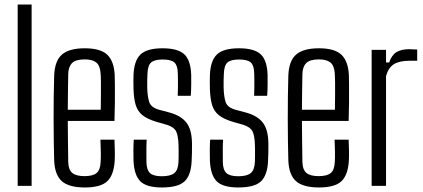

<svg xmlns="http://www.w3.org/2000/svg" viewBox="-20 -820 1864 847"><path d="M58 0V-800H119.5V0Z M354.5 7Q283.5 7 252.5 -21Q221.5 -49 219 -112Q218 -151 217.2 -197.8Q216.5 -244.5 216.5 -294.2Q216.5 -344 217 -393.2Q217.5 -442.5 219 -487Q221.5 -551.5 253.2 -579.2Q285 -607 354 -607Q423.5 -607 453.2 -578.5Q483 -550 486 -489.5Q486.5 -478 486.8 -444.8Q487 -411.5 486.8 -368.8Q486.5 -326 485 -286.5H279Q279 -242 279.8 -196.8Q280.5 -151.5 281 -106Q282 -70.5 299.2 -56.8Q316.5 -43 352.5 -43Q390 -43 406.2 -56.8Q422.5 -70.5 424 -106Q425 -121 424.8 -148.8Q424.5 -176.5 423 -204H485Q486 -184.5 486.5 -156.2Q487 -128 486 -112Q482.5 -48.5 453.5 -20.8Q424.5 7 354.5 7ZM279 -336H424.5Q425 -367.5 425.2 -399.8Q425.5 -432 425.2 -457.8Q425 -483.5 424 -494Q422 -530 405 -544Q388 -558 354 -558Q314.5 -558 298.2 -542Q282 -526 281 -494Q280.5 -456 279.8 -416.2Q279 -376.5 279 -336Z M694 7Q625 7 598.2 -21Q571.5 -49 569 -111.5Q568.5 -135.5 568.5 -156.8Q568.5 -178 570 -204H627Q625.5 -173.5 625.8 -149Q626 -124.5 626 -106Q626.5 -70.5 641.8 -56.5Q657 -42.5 694 -42.5Q732.5 -42.5 749.2 -56.5Q766 -70.5 767.5 -106.5Q768 -121.5 768 -134Q768 -146.5 768 -158.2Q768 -170 767.5 -182.5Q766 -222.5 756.8 -240.8Q747.5 -259 717.5 -269L667 -283.5Q630 -295 609 -311.5Q588 -328 579.2 -355.2Q570.5 -382.5 569 -426.5Q568.5 -447 568.5 -460Q568.5 -473 569 -488Q571 -551 599.2 -579Q627.5 -607 697.5 -607Q765.5 -607 793.8 -579.8Q822 -552.5 823.5 -487.5Q823.5 -476.5 823.5 -447.5Q823.5 -418.5 821.5 -397.5H764Q765 -415 765 -433Q765 -451 765 -467Q765 -483 764.5 -495Q764 -530.5 749.8 -544Q735.5 -557.5 697.5 -557.5Q661 -557.5 646.2 -544Q631.5 -530.5 630.5 -494Q630 -483 629.5 -466.5Q629 -450 629.5 -433.5Q630.5 -394 638.2 -370.2Q646 -346.5 679.5 -336.5L728 -323.5Q779.5 -309.5 803.2 -278Q827 -246.5 827 -183.5Q827 -162.5 826.8 -147.2Q826.5 -132 825.5 -110.5Q823 -48 794.8 -20.5Q766.5 7 694 7Z M1031 7Q962 7 935.2 -21Q908.5 -49 906 -111.5Q905.5 -135.5 905.5 -156.8Q905.5 -178 907 -204H964Q962.5 -173.5 962.8 -149Q963 -124.5 963 -106Q963.5 -70.5 978.8 -56.5Q994 -42.5 1031 -42.5Q1069.5 -42.5 1086.2 -56.5Q1103 -70.5 1104.5 -106.5Q1105 -121.5 1105 -134Q1105 -146.5 1105 -158.2Q1105 -170 1104.5 -182.5Q1103 -222.5 1093.8 -240.8Q1084.5 -259 1054.5 -269L1004 -283.5Q967 -295 946 -311.5Q925 -328 916.2 -355.2Q907.5 -382.5 906 -426.5Q905.5 -447 905.5 -460Q905.5 -473 906 -488Q908 -551 936.2 -579Q964.5 -607 1034.5 -607Q1102.5 -607 1130.8 -579.8Q1159 -552.5 1160.5 -487.5Q1160.5 -476.5 1160.5 -447.5Q1160.5 -418.5 1158.5 -397.5H1101Q1102 -415 1102 -433Q1102 -451 1102 -467Q1102 -483 1101.5 -495Q1101 -530.5 1086.8 -544Q1072.5 -557.5 1034.5 -557.5Q998 -557.5 983.2 -544Q968.5 -530.5 967.5 -494Q967 -483 966.5 -466.5Q966 -450 966.5 -433.5Q967.5 -394 975.2 -370.2Q983 -346.5 1016.5 -336.5L1065 -323.5Q1116.5 -309.5 1140.2 -278Q1164 -246.5 1164 -183.5Q1164 -162.5 1163.8 -147.2Q1163.5 -132 1162.5 -110.5Q1160 -48 1131.8 -20.5Q1103.5 7 1031 7Z M1387.5 7Q1316.5 7 1285.5 -21Q1254.5 -49 1252 -112Q1251 -151 1250.2 -197.8Q1249.5 -244.5 1249.5 -294.2Q1249.5 -344 1250 -393.2Q1250.5 -442.5 1252 -487Q1254.5 -551.5 1286.2 -579.2Q1318 -607 1387 -607Q1456.5 -607 1486.2 -578.5Q1516 -550 1519 -489.5Q1519.5 -478 1519.8 -444.8Q1520 -411.5 1519.8 -368.8Q1519.5 -326 1518 -286.5H1312Q1312 -242 1312.8 -196.8Q1313.5 -151.5 1314 -106Q1315 -70.5 1332.2 -56.8Q1349.5 -43 1385.5 -43Q1423 -43 1439.2 -56.8Q1455.5 -70.5 1457 -106Q1458 -121 1457.8 -148.8Q1457.5 -176.5 1456 -204H1518Q1519 -184.5 1519.5 -156.2Q1520 -128 1519 -112Q1515.5 -48.5 1486.5 -20.8Q1457.5 7 1387.5 7ZM1312 -336H1457.5Q1458 -367.5 1458.2 -399.8Q1458.5 -432 1458.2 -457.8Q1458 -483.5 1457 -494Q1455 -530 1438 -544Q1421 -558 1387 -558Q1347.5 -558 1331.2 -542Q1315 -526 1314 -494Q1313.5 -456 1312.8 -416.2Q1312 -376.5 1312 -336Z M1619.5 0V-600H1683V-544.5H1697Q1707.5 -576.5 1728.5 -589.8Q1749.5 -603 1786 -603Q1794 -603 1803 -602.2Q1812 -601.5 1820.5 -601.5V-552H1786.5Q1742.5 -552 1718 -537Q1693.5 -522 1683 -484.5V0Z"/></svg>

Font: Big Shoulders Text Thin Light
Style: Regular
Weight: 300
Version: Version 2.002